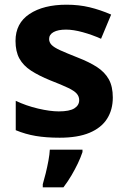

<svg xmlns="http://www.w3.org/2000/svg" viewBox="-20 -576 542 817"><path d="M460 -161Q460 -109 435.5 -70.5Q411 -32 361 -11Q311 10 234 10Q176 10 132 2.5Q88 -5 47 -22V-147Q91 -126 142 -114Q193 -102 230 -102Q276 -102 296.5 -115Q317 -128 317 -150Q317 -165 307 -177Q297 -189 270 -202Q243 -215 194 -234Q145 -254 112 -275.5Q79 -297 62.5 -327Q46 -357 46 -402Q46 -477 105.5 -516.5Q165 -556 263 -556Q316 -556 361.5 -545Q407 -534 453 -514L410 -411Q372 -428 332 -439Q292 -450 261 -450Q227 -450 208 -439.5Q189 -429 189 -410Q189 -396 199.5 -385Q210 -374 236.5 -362Q263 -350 311 -331Q360 -312 393 -290.5Q426 -269 443 -238.5Q460 -208 460 -161ZM331 71Q323 95 311 120Q299 145 284 170.5Q269 196 250 221H162V208Q168 188 174.5 161.5Q181 135 186 108Q191 81 192 61H331Z"/></svg>

Font: Noto Sans Lao UI
Style: Regular
Weight: 400
Designer: Monotype Design Team
Foundry: Monotype Imaging Inc.
Version: Version 2.000